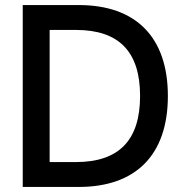

<svg xmlns="http://www.w3.org/2000/svg" viewBox="-20 -740 732 760"><path d="M291.5 0C519 0 644.5 -128 644.5 -360C644.5 -592 519 -720 291.5 -720H70V0ZM176.5 -621.5H280.5C451 -621.5 534.5 -535.5 534.5 -360C534.5 -185 451 -98.5 280.5 -98.5H176.5Z"/></svg>

Font: Vela Sans SemBd
Style: Regular
Weight: 600
Designer: Principal design: Mikhail Sharanda - project Manrope.
Design modification: Ravid Balaliev
Foundry: Mikhail Sharanda
Version: Version 1.001